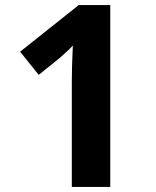

<svg xmlns="http://www.w3.org/2000/svg" viewBox="-20 -734 612 754"><path d="M262 0V-413Q262 -469 266 -555Q258 -546 243.5 -532.5Q229 -519 214 -506L132 -440L59 -531L289 -714H413V0Z"/></svg>

Font: Noto Sans Arabic
Style: Bold
Weight: 700
Designer: Nadine Chahine
Foundry: Monotype Imaging Inc.
Version: Version 1.001